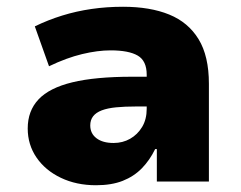

<svg xmlns="http://www.w3.org/2000/svg" viewBox="-20 -537 713 568"><path d="M264 11Q206 11 160 -11Q114 -33 88 -71Q62 -109 62 -157Q62 -209 94 -243Q126 -277 194 -293.5Q262 -310 371 -310H436V-222H382Q349 -222 323.5 -219.5Q298 -217 281 -210.5Q264 -204 255.5 -193Q247 -182 247 -166Q247 -142 265.5 -128Q284 -114 316 -114Q343 -114 365 -126.5Q387 -139 400.5 -161.5Q414 -184 414 -215V-316Q414 -357 387.5 -372.5Q361 -388 307 -388Q269 -388 223 -377Q177 -366 125 -341L83 -459Q122 -478 164 -491Q206 -504 251 -510.5Q296 -517 344 -517Q424 -517 480.5 -494Q537 -471 567.5 -421Q598 -371 598 -289V0H444V-96H439Q423 -63 399.5 -39Q376 -15 343 -2Q310 11 264 11Z"/></svg>

Font: Nunito Sans 7pt Black
Style: Regular
Weight: 900
Designer: Vernon Adams
Foundry: Vernon Adams
Version: Version 3.101;gftools[0.9.27]